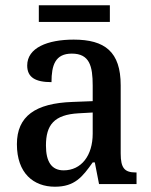

<svg xmlns="http://www.w3.org/2000/svg" viewBox="-20 -697 573 727"><path d="M127 -614H396V-677H127ZM188 10C263 10 292 -27 331 -82H339L355 0H497V-44H494C452 -44 437 -60 437 -116V-374C437 -501 377 -547 259 -547C160 -547 83 -516 83 -449C83 -404 114 -386 175 -386C175 -450 189 -494 252 -494C319 -494 331 -447 331 -373V-314L254 -311C114 -306 44 -257 44 -151C44 -41 107 10 188 10ZM221 -52C175 -52 154 -85 154 -146C154 -223 184 -263 278 -268L331 -271V-191C331 -108 288 -52 221 -52Z"/></svg>

Font: Noto Serif Devanagari SemiCondensed Medium
Style: Regular
Weight: 500
Width: 4
Designer: Universal Thirst, Indian Type Foundry and the Monotype Design Team
Foundry: Monotype Imaging Inc.
Version: Version 2.004